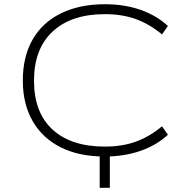

<svg xmlns="http://www.w3.org/2000/svg" viewBox="-20 -733 882 909"><path d="M452 156V-15H500V156ZM475 8Q355 8 268.5 -35Q182 -78 135 -159Q88 -240 88 -352Q88 -465 134.5 -546Q181 -627 269 -670Q357 -713 477 -713Q569 -713 645 -686.5Q721 -660 775 -610L747 -570Q688 -619 623.5 -642.5Q559 -666 476 -666Q318 -666 229.5 -584Q141 -502 141 -351Q141 -200 229 -119.5Q317 -39 476 -39Q559 -39 623.5 -62.5Q688 -86 747 -135L775 -95Q721 -45 644.5 -18.5Q568 8 475 8Z"/></svg>

Font: Nunito Sans 10pt Expanded ExtraLight
Style: Regular
Weight: 250
Width: 7
Designer: Vernon Adams
Foundry: Vernon Adams
Version: Version 3.101;gftools[0.9.27]